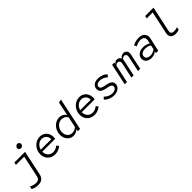

<svg xmlns="http://www.w3.org/2000/svg" viewBox="337 -2322 4127 4127"><g transform="rotate(-45 2400.0 -259.0)"><path d="M466 -604Q441 -604 424.5 -620.5Q408 -637 408 -661Q408 -679 417.5 -694Q427 -709 443 -718.5Q459 -728 477 -728Q501 -728 518 -711Q535 -694 535 -670Q535 -653 525.5 -637.5Q516 -622 500.5 -613Q485 -604 466 -604ZM168 219Q126 219 85.5 208.5Q45 198 7 179L20 113Q61 133 97 143.5Q133 154 169 154Q219 154 245.5 132Q272 110 284 55L387 -428H136L149 -488H473L355 68Q337 153 289.5 186Q242 219 168 219Z M894 10Q829 10 777 -19Q725 -48 695.5 -100Q666 -152 666 -219Q666 -276 686 -326Q706 -376 742 -414.5Q778 -453 825.5 -474.5Q873 -496 927 -496Q987 -496 1033.5 -468.5Q1080 -441 1106.5 -392.5Q1133 -344 1133 -281Q1133 -268 1132.5 -255Q1132 -242 1130 -228H736Q736 -177 757 -137.5Q778 -98 814.5 -76Q851 -54 897 -54Q935 -54 970 -67Q1005 -80 1043 -110L1080 -60Q1044 -28 996 -9Q948 10 894 10ZM743 -282H1063Q1065 -326 1046.5 -360Q1028 -394 996 -413.5Q964 -433 922 -433Q879 -433 842.5 -413.5Q806 -394 780.5 -360Q755 -326 743 -282Z M1456 7Q1400 7 1356 -22Q1312 -51 1286.5 -101Q1261 -151 1261 -215Q1261 -272 1281 -322.5Q1301 -373 1335.5 -411.5Q1370 -450 1416 -472Q1462 -494 1514 -494Q1566 -494 1607 -471.5Q1648 -449 1673 -407L1739 -722L1813 -737L1658 0H1587L1598 -52Q1569 -24 1533 -8.5Q1497 7 1456 7ZM1332 -221Q1332 -147 1373.5 -101Q1415 -55 1482 -55Q1518 -55 1550.5 -69.5Q1583 -84 1610 -110L1660 -348Q1642 -385 1604.5 -407.5Q1567 -430 1523 -430Q1470 -430 1426.5 -402Q1383 -374 1357.5 -327Q1332 -280 1332 -221Z M2094 10Q2029 10 1977 -19Q1925 -48 1895.5 -100Q1866 -152 1866 -219Q1866 -276 1886 -326Q1906 -376 1942 -414.5Q1978 -453 2025.5 -474.5Q2073 -496 2127 -496Q2187 -496 2233.5 -468.5Q2280 -441 2306.5 -392.5Q2333 -344 2333 -281Q2333 -268 2332.5 -255Q2332 -242 2330 -228H1936Q1936 -177 1957 -137.5Q1978 -98 2014.5 -76Q2051 -54 2097 -54Q2135 -54 2170 -67Q2205 -80 2243 -110L2280 -60Q2244 -28 2196 -9Q2148 10 2094 10ZM1943 -282H2263Q2265 -326 2246.5 -360Q2228 -394 2196 -413.5Q2164 -433 2122 -433Q2079 -433 2042.5 -413.5Q2006 -394 1980.5 -360Q1955 -326 1943 -282Z M2684 10Q2621 10 2562.5 -15Q2504 -40 2463 -84L2507 -131Q2557 -84 2600 -66.5Q2643 -49 2690 -49Q2747 -49 2781 -73Q2815 -97 2815 -136Q2815 -166 2793 -181.5Q2771 -197 2737 -204.5Q2703 -212 2664 -219.5Q2625 -227 2591 -240.5Q2557 -254 2535 -280Q2513 -306 2513 -352Q2513 -416 2560 -456Q2607 -496 2692 -496Q2751 -496 2806.5 -476Q2862 -456 2907 -412L2864 -362Q2825 -398 2781 -417Q2737 -436 2695 -436Q2640 -436 2609 -415Q2578 -394 2578 -359Q2578 -328 2600 -312Q2622 -296 2657 -287.5Q2692 -279 2730.5 -272Q2769 -265 2804 -251.5Q2839 -238 2861 -212Q2883 -186 2883 -140Q2883 -97 2857.5 -63Q2832 -29 2787.5 -9.5Q2743 10 2684 10Z M3015 0 3119 -488H3187L3179 -450Q3219 -496 3268 -496Q3302 -496 3325.5 -479.5Q3349 -463 3359 -434Q3382 -466 3410 -481Q3438 -496 3468 -496Q3520 -496 3547.5 -458Q3575 -420 3562 -359L3486 0H3418L3493 -352Q3501 -391 3485 -416Q3469 -441 3438 -441Q3396 -441 3366 -399Q3366 -390 3365 -380Q3364 -370 3362 -359L3286 0H3218L3293 -352Q3301 -391 3285 -416Q3269 -441 3238 -441Q3218 -441 3201 -432Q3184 -423 3170 -406L3083 0Z M3825 10Q3750 10 3703.5 -27.5Q3657 -65 3657 -126Q3657 -174 3681.5 -209.5Q3706 -245 3750.5 -265Q3795 -285 3854 -285Q3900 -285 3942.5 -273Q3985 -261 4016 -238L4030 -299Q4045 -367 4017 -401.5Q3989 -436 3919 -436Q3887 -436 3850.5 -425.5Q3814 -415 3770 -395L3749 -451Q3796 -474 3840.5 -485Q3885 -496 3931 -496Q3994 -496 4036.5 -472Q4079 -448 4097 -405Q4115 -362 4102 -305L4034 0H3963L3972 -42Q3937 -15 3900.5 -2.5Q3864 10 3825 10ZM3726 -131Q3726 -91 3757 -68Q3788 -45 3843 -45Q3882 -45 3916.5 -57Q3951 -69 3984 -94L4005 -189Q3977 -211 3941.5 -221Q3906 -231 3861 -231Q3801 -231 3763.5 -203.5Q3726 -176 3726 -131Z M4557 10Q4480 10 4442.5 -33.5Q4405 -77 4422 -156L4531 -667H4350L4363 -727H4617L4494 -153Q4483 -102 4502.5 -78.5Q4522 -55 4571 -55Q4597 -55 4621 -58.5Q4645 -62 4677 -73L4663 -7Q4632 3 4606 6.5Q4580 10 4557 10Z"/></g></svg>

Font: Red Hat Mono
Style: Italic
Weight: 400
Italic angle: -12°
Monospace: yes
Designer: Pentagram, MCKL
Foundry: MCKL
Version: Version 1.030